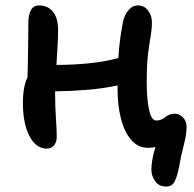

<svg xmlns="http://www.w3.org/2000/svg" viewBox="-20 -534 712 704"><path d="M152 11Q112 11 88 -35Q64 -81 64 -157Q64 -188 68.5 -211.5Q73 -235 81 -251Q82 -302 83 -355Q84 -408 84 -451Q84 -478 93 -496Q102 -514 123 -514Q156 -514 174.5 -490.5Q193 -467 193 -425Q193 -399 191 -364.5Q189 -330 187 -296Q244 -296 302.5 -301.5Q361 -307 414 -321Q417 -369 422 -401.5Q427 -434 431 -454Q436 -478 450.5 -496Q465 -514 486 -514Q509 -514 523 -495.5Q537 -477 537 -452Q537 -427 532.5 -401.5Q528 -376 523 -337.5Q518 -299 518 -233Q518 -171 526.5 -131.5Q535 -92 553 -92Q571 -92 586 -104.5Q601 -117 620 -117Q638 -117 651 -103.5Q664 -90 664 -68Q664 -40 654 -2.5Q644 35 636 81Q630 112 620.5 131Q611 150 590 150Q562 150 548.5 130Q535 110 535 87Q535 74 538.5 52Q542 30 550 5Q538 8 523 8Q486 8 461 -21Q436 -50 423.5 -99Q411 -148 411 -209Q411 -216 411 -221Q357 -209 298 -204.5Q239 -200 182 -199Q182 -197 182 -194Q182 -144 185 -102Q188 -60 188 -31Q188 -13 178 -1Q168 11 152 11Z"/></svg>

Font: Shantell Sans Normal
Style: Regular
Weight: 500
Designer: Stephen Nixon, Anya Danilova, Shantell Martin
Foundry: Arrow Type
Version: Version 1.009;[a7da0bfa3]